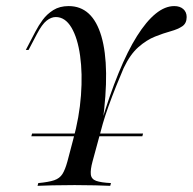

<svg xmlns="http://www.w3.org/2000/svg" viewBox="-20 -602 625 622"><path d="M81.5 -160.5 83.9 -169.4H443.5L441.1 -160.5ZM101.6 0 104 -8.9Q137.9 -12.1 155.6 -18.1Q173.4 -24.2 182.3 -38.3Q191.1 -52.4 198.4 -79L216.9 -149.2Q237.1 -222.6 242.3 -293.1Q247.6 -363.7 239.5 -421.4Q231.5 -479 211.3 -512.9Q191.1 -546.8 160.5 -546.8Q146 -546.8 131 -535.1Q116.1 -523.4 99.2 -491.1L72.6 -440.3H63.7L94.4 -499.2Q104.8 -519.4 118.5 -537.9Q132.3 -556.5 152.8 -569.4Q173.4 -582.3 202.4 -582.3Q279.8 -582.3 308.5 -484.3Q337.1 -386.3 312.1 -203.2L306.5 -199.2Q334.7 -293.5 364.1 -365.3Q393.5 -437.1 423.8 -485.1Q454 -533.1 484.3 -557.7Q514.5 -582.3 544.4 -582.3Q562.9 -582.3 573.8 -572.6Q584.7 -562.9 584.7 -546.8Q584.7 -526.6 570.6 -516.9Q556.5 -507.3 533.1 -500.8Q509.7 -494.4 482.3 -483.5Q454.8 -472.6 428.2 -449.2Q401.6 -425.8 380.6 -381.5Q369.4 -355.6 356.5 -323.4Q343.5 -291.1 331.9 -258.9Q320.2 -226.6 312.9 -200.8L279.8 -79Q272.6 -52.4 274.2 -37.1Q275.8 -21.8 291.5 -16.1Q307.3 -10.5 339.5 -8.9L337.1 0Q317.7 -0.8 288.7 -1.6Q259.7 -2.4 221.8 -2.4Q182.3 -2.4 150.4 -1.6Q118.5 -0.8 101.6 0Z"/></svg>

Font: Playfair 144pt
Style: Italic
Weight: 400
Italic angle: -15.6°
Designer: Claus Eggers Sørensen
Foundry: Claus Eggers Sørensen
Version: Version 2.001;gftools[0.9.30]